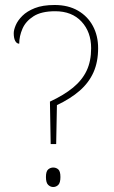

<svg xmlns="http://www.w3.org/2000/svg" viewBox="-20 -744 455 769"><path d="M180 -337Q236 -363 272.5 -393Q309 -423 327 -461Q345 -499 345 -551Q345 -616 306.5 -657.5Q268 -699 201 -699Q146 -699 114.5 -679Q83 -659 70 -629Q57 -599 57 -569Q47 -569 41 -580Q35 -591 35 -611Q35 -624 43 -643Q51 -662 69.5 -680.5Q88 -699 119.5 -711.5Q151 -724 199 -724Q253 -724 292 -701.5Q331 -679 352 -640Q373 -601 373 -551Q373 -496 354.5 -454.5Q336 -413 299.5 -381Q263 -349 208 -323L205 -167H183ZM193 5Q182 5 173 -3.5Q164 -12 164 -35Q164 -58 173 -65.5Q182 -73 193 -73Q205 -73 213.5 -65.5Q222 -58 222 -35Q222 -12 213.5 -3.5Q205 5 193 5Z"/></svg>

Font: Noto Serif Lao Thin
Style: Regular
Weight: 250
Designer: Monotype Design Team
Foundry: Monotype Imaging Inc.
Version: Version 2.003